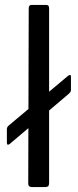

<svg xmlns="http://www.w3.org/2000/svg" viewBox="-20 -762 316 782"><path d="M269 -396Q269 -387 259 -379L20 -176Q13 -171 10.5 -173Q8 -175 8 -182V-236Q8 -245 17 -252L257 -453Q269 -462 269 -449ZM180 -17Q180 -7 176 -3.5Q172 0 162 0H111Q95 0 95 -14L97 -728Q97 -742 108 -742H168Q180 -742 180 -729Z"/></svg>

Font: Libre Franklin Thin
Style: Regular
Weight: 400
Version: Version 3.000